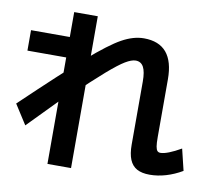

<svg xmlns="http://www.w3.org/2000/svg" viewBox="-86 -855 1110 1001"><g transform="rotate(10 469.0 -354.0)"><path d="M642.4 -127.7V-461.6Q642.4 -513.8 629 -538.4Q615.6 -563 587.5 -563Q565.8 -563 532.8 -543.2Q499.8 -523.4 441 -472.2Q382.2 -421 281.1 -324.3H268.6Q151.5 -205.5 78.7 -130.2L12.2 -234.2Q220.9 -433.1 326.7 -525.1Q432.5 -617.2 493.5 -650.9Q554.4 -684.6 609.8 -684.6Q689.6 -684.6 729.5 -637.3Q769.3 -589.9 769.3 -495.9V-190.5Q769.3 -157.4 772.1 -140.9Q774.9 -124.4 780.8 -117.9Q786.6 -111.4 797.4 -111.4Q814.5 -111.4 842.3 -122.2Q870 -133 905.1 -153.3L932.6 -39.7Q890.8 -15.1 847.1 -2.2Q803.4 10.6 761.6 10.6Q719.7 10.6 693.6 -3.8Q667.6 -18.1 655 -48.7Q642.4 -79.3 642.4 -127.7ZM227.4 -516H22.1V-624.2H227.4V-756.1H352.3V47.6H227.4Z"/></g></svg>

Font: Pretendard JP Variable
Style: Regular
Weight: 400
Designer: Base glyphs from Inter by Rasmus Andersson; Hangul glyphs from Noto Sans CJK(Source Han Sans) by Jang Soo-young and Kang
Foundry: Kil Hyung-jin
Version: Version 1.307;Glyphs 3.2 (3192)